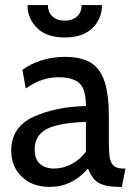

<svg xmlns="http://www.w3.org/2000/svg" viewBox="-20 -723 520 753"><path d="M24 -132Q24 -225 112 -265Q200 -305 317 -307Q317 -373 291.5 -396.5Q266 -420 210 -420Q179 -420 148 -410.5Q117 -401 81 -376L68 -449Q98 -472 142 -486Q186 -500 234 -500Q297 -500 334.5 -478Q372 -456 389.5 -405Q407 -354 407 -265V-165Q407 -125 410.5 -104.5Q414 -84 426 -73Q438 -62 463 -62H472L458 10H451Q409 10 385 2Q361 -6 348.5 -21Q336 -36 325 -62Q263 10 175 10Q107 10 65.5 -30Q24 -70 24 -132ZM317 -128V-245Q209 -241 162.5 -216.5Q116 -192 116 -137Q116 -99 136.5 -80.5Q157 -62 192 -62Q228 -62 261.5 -80Q295 -98 317 -128ZM88 -703H168Q168 -674 186.5 -658Q205 -642 234 -642Q263 -642 281.5 -658Q300 -674 300 -703H380Q380 -650 342.5 -613Q305 -576 234 -576Q163 -576 125.5 -613Q88 -650 88 -703Z"/></svg>

Font: Cabin
Style: Regular
Weight: 400
Designer: Pablo Impallari
Foundry: Pablo Impallari. http://www.impallari.com Igino Marini. http://www.ikern.com
Version: Version 2.200